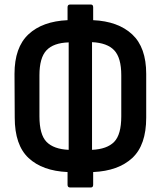

<svg xmlns="http://www.w3.org/2000/svg" viewBox="-20 -751 709 847"><path d="M289 76Q278 76 278 64V8Q167 3 106 -54Q45 -111 45 -232L44 -425Q44 -542 105.5 -599.5Q167 -657 278 -662V-719Q278 -731 289 -731H381Q391 -731 391 -719V-662Q501 -657 563 -599.5Q625 -542 625 -425V-232Q625 -111 563.5 -54Q502 3 391 8V64Q391 76 381 76ZM515 -419Q515 -496 484 -529Q453 -562 386 -565V-90Q452 -93 483.5 -125Q515 -157 515 -238ZM154 -238Q154 -157 185.5 -125Q217 -93 283 -90V-564Q216 -562 185 -529Q154 -496 154 -419Z"/></svg>

Font: Sofia Sans Condensed
Style: Bold
Weight: 700
Designer: Botio Nikoltchev, Ani Petrova
Foundry: lettersoup
Version: Version 4.101; ttfautohint (v1.8.4.7-5d5b)